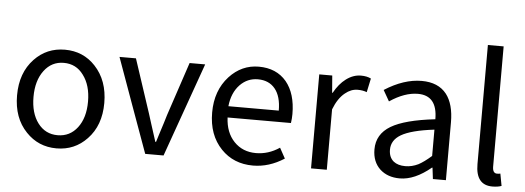

<svg xmlns="http://www.w3.org/2000/svg" viewBox="-51 -921 2951 1079"><g transform="rotate(5 1425.0 -382.0)"><path d="M295.9 12.7Q193.4 12.7 124 -60.5Q49.8 -137.7 49.8 -265.1Q49.8 -392.6 124 -470.7Q193.4 -543.9 295.9 -543.9Q399.4 -543.9 467.8 -470.7Q542 -391.6 542 -264.6Q542 -137.7 467.8 -60.5Q398.4 12.7 295.9 12.7ZM295.9 -61.5Q365.2 -61.5 407.7 -117.2Q450.2 -172.9 450.2 -264.6Q450.2 -356.4 407.2 -413.1Q366.2 -469.7 295.9 -469.7Q227.5 -469.7 185.1 -413.1Q142.6 -356.4 142.6 -264.6Q142.6 -172.9 184.6 -117.2Q226.6 -61.5 295.9 -61.5Z M795.9 0 700.2 -264.6 604.5 -530.3H697.3L796.9 -228.5Q802.7 -209 815.4 -169.9Q835.9 -103.5 846.7 -72.3H850.6Q855.5 -86.9 864.3 -116.2Q888.7 -191.4 899.4 -228.5L1000 -530.3H1087.9L899.4 0Z M1404.3 12.7Q1294.9 12.7 1224.6 -60.5Q1150.4 -137.7 1150.4 -264.6Q1150.4 -388.7 1223.6 -468.8Q1293 -543.9 1389.6 -543.9Q1489.3 -543.9 1545.9 -476.6Q1600.6 -410.2 1600.6 -294.9Q1600.6 -269.5 1596.7 -244.1H1418H1239.3Q1243.2 -159.2 1291.5 -108.9Q1339.8 -58.6 1415 -58.6Q1485.4 -58.6 1547.9 -100.6L1580.1 -42Q1495.1 12.7 1404.3 12.7ZM1238.3 -307.6H1379.9H1522.5Q1522.5 -387.7 1487.8 -430.2Q1453.1 -472.7 1390.6 -472.7Q1332 -472.7 1290 -429.7Q1246.1 -383.8 1238.3 -307.6Z M1731.4 0V-264.6V-530.3H1804.7L1812.5 -433.6H1815.4Q1843.8 -485.4 1881.8 -513.7Q1921.9 -543.9 1965.8 -543.9Q2000 -543.9 2022.5 -532.2L2005.9 -454.1Q1983.4 -462.9 1954.1 -462.9Q1917 -462.9 1883.8 -435.5Q1844.7 -404.3 1820.3 -340.8V0Z M2232.4 12.7Q2164.1 12.7 2121.1 -26.4Q2077.1 -67.4 2077.1 -137.7Q2077.1 -223.6 2155.3 -270.5Q2232.4 -316.4 2403.3 -335.9Q2403.3 -469.7 2293.9 -469.7Q2218.8 -469.7 2134.8 -413.1L2099.6 -474.6Q2208 -543.9 2308.6 -543.9Q2402.3 -543.9 2449.2 -484.4Q2492.2 -428.7 2492.2 -326.2V-163.1V0H2418.9L2411.1 -63.5H2408.2Q2316.4 12.7 2232.4 12.7ZM2257.8 -58.6Q2294.9 -58.6 2331.1 -76.2Q2362.3 -92.8 2403.3 -128.9V-203.1V-277.3Q2273.4 -261.7 2216.8 -228.5Q2164.1 -197.3 2164.1 -143.6Q2164.1 -100.6 2191.4 -78.1Q2215.8 -58.6 2257.8 -58.6Z M2754.9 12.7Q2661.1 12.7 2661.1 -105.5V-777.3H2750V-438.5V-99.6Q2750 -61.5 2775.4 -61.5Q2784.2 -61.5 2793.9 -63.5L2806.6 4.9Q2786.1 12.7 2754.9 12.7Z"/></g></svg>

Font: Bpmf GenSeki Gothic R
Style: R
Weight: 400
Foundry: But Ko
Version: Version 1.320